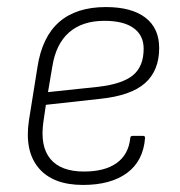

<svg xmlns="http://www.w3.org/2000/svg" viewBox="-20 -513 511 544"><path d="M215 11Q130 11 89.5 -37Q49 -85 62 -172L86 -322Q99 -408 147.5 -450.5Q196 -493 280 -493Q353 -493 392 -463Q431 -433 431 -377Q431 -313 391 -277.5Q351 -242 264 -233L110 -216L103 -168Q93 -99 122.5 -63Q152 -27 218 -27Q277 -27 310.5 -51Q344 -75 349 -121Q349 -128 356 -128H386Q391 -128 391 -122Q386 -57 340 -23Q294 11 215 11ZM116 -252 258 -267Q327 -275 357 -300Q387 -325 387 -375Q387 -413 358.5 -433.5Q330 -454 276 -454Q213 -454 175.5 -421Q138 -388 128 -323Z"/></svg>

Font: Sofia Sans Semi Condensed ExtraLight
Style: Italic
Weight: 250
Italic angle: -9°
Version: Version 4.100